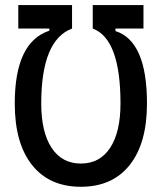

<svg xmlns="http://www.w3.org/2000/svg" viewBox="-20 -713 626 743"><path d="M50.8 -693.4H258.8V-602.5Q139.6 -558.1 139.6 -312.5Q139.6 -201.7 179.7 -140.9Q219.7 -80.1 293 -80.1Q366.2 -80.1 406.2 -140.9Q446.3 -201.7 446.3 -312.5Q446.3 -562.5 338.9 -602.5V-693.4H535.2V-602.5H426.8V-592.8Q548.8 -554.2 548.8 -312.5Q548.8 -158.7 481.9 -74.5Q415 9.8 293 9.8Q170.9 9.8 104 -74.5Q37.1 -158.7 37.1 -312.5Q37.1 -550.3 170.9 -594.2V-602.5H50.8Z"/></svg>

Font: CaskaydiaCove NFP
Style: Regular
Weight: 400
Designer: Aaron Bell
Foundry: Saja Typeworks
Version: Version 2111.001; VTT 6.35;Nerd Fonts 3.1.1